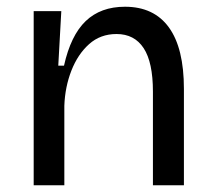

<svg xmlns="http://www.w3.org/2000/svg" viewBox="-20 -550 638 570"><path d="M80 0V-517H162L153 -355H170Q190 -445 234.5 -487.5Q279 -530 351 -530Q437 -530 481.5 -468.5Q526 -407 526 -286V0H434V-278Q434 -365 406.5 -407Q379 -449 326 -449Q278 -449 244.5 -419Q211 -389 192 -340.5Q173 -292 171 -236V0Z"/></svg>

Font: Bricolage Grotesque 12pt
Style: Regular
Weight: 400
Designer: Mathieu Triay
Foundry: Atelier Triay
Version: Version 1.001; ttfautohint (v1.8.4.7-5d5b);gftools[0.9.33.de